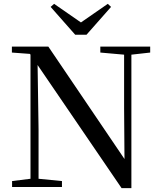

<svg xmlns="http://www.w3.org/2000/svg" viewBox="-20 -975 841 1001"><path d="M262 -955 244 -939 372 -794H431L559 -939L542 -955L402 -858ZM614 6H665V-690L763 -701V-732H503V-701L627 -690V-411L629 -146L232 -732H42V-701L136 -694L139 -690V-43L43 -31V0H303V-31L181 -43V-302L176 -636Z"/></svg>

Font: Noto Serif HK Medium
Style: Regular
Weight: 500
Designer: Ryoko NISHIZUKA 西塚涼子 (kana & ideographs); Frank Grießhammer (Latin, Greek & Cyrillic); Wenlong ZHANG 张文龙 (bopomofo); San
Foundry: Adobe
Version: Version 2.001;hotconv 1.1.0;makeotfexe 2.6.0